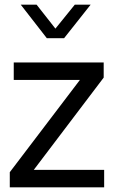

<svg xmlns="http://www.w3.org/2000/svg" viewBox="-20 -804 489 824"><path d="M22 -65 345 -490 359 -461H39V-536H425V-471L103 -46L89 -75H427V0H22ZM69 -784H137L240 -653H195L301 -784H369L255 -640H181Z"/></svg>

Font: Trafiko Sans Variable
Style: Regular
Weight: 400
Designer: Gumpita Rahayu / Trafiko
Foundry: Tokotype / Trafiko
Version: Version 0.001;FEAKit 1.0